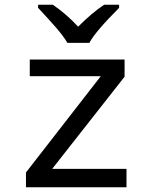

<svg xmlns="http://www.w3.org/2000/svg" viewBox="-20 -786 640 806"><path d="M89 -62 403 -466H105V-536H503V-464L199 -77H511V0H89ZM140 -753V-766H202Q259 -727 308 -674Q367 -733 417 -766H480V-753Q380 -653 355 -606H263Q246 -635 214.5 -671Q183 -707 140 -753Z"/></svg>

Font: Noto Sans Mono UI
Style: Regular
Weight: 400
Monospace: yes
Designer: Monotype Design team
Foundry: Monotype Imaging Inc.
Version: Version 1.000